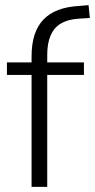

<svg xmlns="http://www.w3.org/2000/svg" viewBox="-20 -728 370 748"><path d="M103 0V-436H7V-485H119L103 -469V-509Q103 -603 149 -651.5Q195 -700 290 -705L325 -708L330 -658L284 -655Q243 -652 216.5 -636Q190 -620 177 -589.5Q164 -559 164 -514V-471L155 -485H307V-436H164V0Z"/></svg>

Font: Nunito Sans 12pt Light
Style: Regular
Weight: 300
Designer: Vernon Adams
Foundry: Vernon Adams
Version: Version 3.101;gftools[0.9.27]